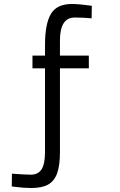

<svg xmlns="http://www.w3.org/2000/svg" viewBox="-20 -709 600 964"><path d="M54 229 39 227 40 163Q107 168 135 168Q171 168 188.5 141.5Q206 115 206 54V-366H143V-430H206V-484Q206 -589 235.5 -639Q265 -689 341 -689Q373 -689 425 -682L441 -680L440 -617Q400 -621 355 -621Q281 -621 281 -506V-430H426V-366H281V55Q281 123 266.5 162Q252 201 221 218Q190 235 137 235Q99 235 54 229Z"/></svg>

Font: Cairo
Style: Regular
Weight: 400
Designer: Mohamed Gaber, the designers of Titillium
Foundry: Kief Type Foundry
Version: Version 2.009; ttfautohint (v1.5.33-1714) -l 8 -r 50 -G 200 